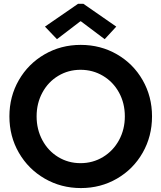

<svg xmlns="http://www.w3.org/2000/svg" viewBox="-20 -958 829 986"><path d="M28.3 -360.4Q28.3 -462.4 76.7 -546.4Q125 -630.4 209 -679Q293 -727.5 394.5 -727.5Q496.6 -727.5 580.6 -679Q664.6 -630.4 712.6 -546.4Q760.7 -462.4 760.7 -360.4Q760.7 -257.8 712.6 -173.6Q664.6 -89.4 580.8 -40.8Q497.1 7.8 395.5 7.8Q293.9 7.8 209.7 -40.8Q125.5 -89.4 76.9 -173.6Q28.3 -257.8 28.3 -360.4ZM621.1 -360.4Q621.1 -428.2 591.1 -482.9Q561 -537.6 508.8 -568.6Q456.5 -599.6 393.6 -599.6Q331.1 -599.6 279.3 -568.6Q227.5 -537.6 197.8 -482.7Q168 -427.7 168 -360.4Q168 -293.5 197.5 -238.3Q227.1 -183.1 278.8 -151.6Q330.6 -120.1 393.6 -120.1Q457 -120.1 509.3 -151.9Q561.5 -183.6 591.3 -238.5Q621.1 -293.5 621.1 -360.4ZM210.9 -821.3 380.9 -938.5H408.2L577.1 -821.3L517.6 -756.8L395.5 -848.6H392.6L272.5 -756.8Z"/></svg>

Font: Reddit Sans Chocolate
Style: Bold
Weight: 700
Designer: Stephen Hutchings
Foundry: Reddit
Version: Version 1.011